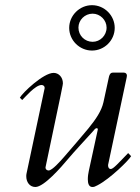

<svg xmlns="http://www.w3.org/2000/svg" viewBox="-20 -727 554 760"><path d="M407.7 -73.7C461.9 -330.1 477.1 -400.4 481.4 -420.4C482.4 -424.8 482.4 -426.8 482.4 -427.7C482.4 -435.1 477.1 -439.5 470.7 -439.5H426.3C415.5 -439.5 412.1 -427.7 410.6 -419.9L389.6 -322.8C381.8 -287.6 359.4 -254.9 329.6 -218.3C302.7 -185.5 262.7 -139.6 232.9 -105C218.3 -88.4 186.5 -52.2 172.4 -52.2C165.5 -52.2 160.2 -57.1 160.2 -63V-64.9C228.5 -388.2 229 -392.6 229 -397C229 -421.9 211.9 -438.5 192.4 -438.5C151.4 -438.5 68.8 -359.4 58.6 -340.3L67.9 -331.1C78.1 -340.8 119.6 -390.6 144.5 -390.6C151.4 -390.6 156.7 -385.7 156.7 -379.9V-377.9L85 -40C84 -36.1 84 -32.7 84 -28.8C84 -7.3 96.7 13.2 120.1 13.2C154.3 13.2 223.1 -66.4 248 -96.2C276.4 -129.9 317.9 -173.8 347.7 -207C352.5 -212.9 357.4 -219.7 362.8 -219.7C365.2 -219.7 367.2 -218.3 367.2 -214.4L331.5 -50.3C329.6 -41.5 327.6 -29.3 327.6 -17.6C327.6 -1.5 331.5 13.2 345.7 13.2C352.5 13.2 356 11.7 366.2 6.3C415.5 -19 490.7 -93.3 499 -108.9L487.3 -121.1C450.7 -83.5 428.7 -58.1 418.9 -58.1C411.1 -58.1 407.7 -64 407.7 -73.7ZM253.9 -616.7C253.9 -567.4 294.9 -526.9 344.2 -526.9C393.6 -526.9 434.1 -567.4 434.1 -616.7C434.1 -665.5 393.6 -706.5 344.2 -706.5C294.9 -706.5 253.9 -665.5 253.9 -616.7ZM290.5 -617.7C290.5 -647.5 315.4 -672.9 346.7 -672.9C376.5 -672.9 401.9 -647.5 401.9 -617.7C401.9 -586.4 376.5 -561.5 346.7 -561.5C315.4 -561.5 290.5 -586.4 290.5 -617.7Z"/></svg>

Font: Cardo
Style: Italic
Weight: 400
Designer: David J. Perry
Foundry: David J. Perry
Version: Version 0.99